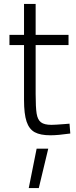

<svg xmlns="http://www.w3.org/2000/svg" viewBox="-20 -677 387 975"><path d="M102 -170V-448H28V-500H102V-657H161V-500H328V-448H161V-200Q161 -132 166 -100.5Q171 -69 188 -56Q205 -43 241 -43Q259 -43 309 -47L333 -49L337 1Q274 10 236 10Q185 10 156.5 -5.5Q128 -21 115 -59.5Q102 -98 102 -170ZM166 78H225L177 278H126Z"/></svg>

Font: Cairo Light
Style: Regular
Weight: 300
Designer: Mohamed Gaber, Accademia di Belle Arti di Urbino and others
Foundry: Kief Type Foundry, Accademia di Belle Arti di Urbino and others
Version: Version 3.011